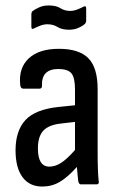

<svg xmlns="http://www.w3.org/2000/svg" viewBox="-20 -676 432 704"><path d="M135 8Q88 8 62.5 -26.5Q37 -61 37 -125Q37 -196 73 -235.5Q109 -275 196 -284L255 -290V-348Q255 -391 242 -407Q229 -423 194 -423Q131 -423 134 -361Q134 -351 125 -351H65Q55 -351 54 -366Q48 -427 85.5 -462Q123 -497 196 -497Q270 -497 304 -462.5Q338 -428 338 -349V-121Q338 -82 339 -55Q340 -28 342 -11Q344 0 334 0H276Q270 0 267 -11Q266 -20 264.5 -34.5Q263 -49 262 -64Q228 -26 199 -9Q170 8 135 8ZM119 -132Q119 -65 161 -65Q182 -65 203.5 -78.5Q225 -92 255 -126V-229L203 -223Q158 -218 138.5 -196.5Q119 -175 119 -132ZM233 -567Q207 -567 191 -577Q175 -587 154 -587Q141 -587 128 -582Q115 -577 105 -572Q95 -566 95 -578V-622Q95 -631 99 -635Q108 -642 123.5 -649Q139 -656 158 -656Q186 -656 201.5 -646Q217 -636 237 -636Q250 -636 263 -641Q276 -646 285 -651Q296 -657 296 -645V-601Q296 -593 291 -588Q282 -580 267 -573.5Q252 -567 233 -567Z"/></svg>

Font: Sofia Sans Condensed Medium
Style: Regular
Weight: 500
Designer: Botio Nikoltchev, Ani Petrova
Foundry: lettersoup
Version: Version 4.101; ttfautohint (v1.8.4.7-5d5b)